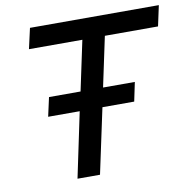

<svg xmlns="http://www.w3.org/2000/svg" viewBox="-79 -778 853 857"><g transform="rotate(-10 348.0 -350.0)"><path d="M204 0 266 -295H123L142 -381H285L333 -607H91L112 -700H696L676 -607H435L387 -381H531L513 -295H369L306 0Z"/></g></svg>

Font: Red Hat Display SemiBold
Style: Italic
Weight: 600
Italic angle: -12°
Designer: Pentagram, MCKL
Foundry: Pentagram, MCKL
Version: Version 1.023